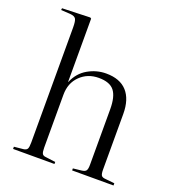

<svg xmlns="http://www.w3.org/2000/svg" viewBox="-138 -874 890 981"><g transform="rotate(20 307.0 -383.0)"><path d="M44 0V-12L94 -17Q110 -19 115 -28Q120 -37 120 -63V-688Q120 -723 113 -734.5Q106 -746 82 -748L32 -751L33 -761L185 -766L191 -762V-418H192Q215 -472 261.5 -498.5Q308 -525 360 -525Q435 -525 473.5 -482.5Q512 -440 512 -360V-58Q512 -35 517.5 -26.5Q523 -18 542 -17L590 -12V0H365V-11L410 -16Q429 -18 435 -26.5Q441 -35 441 -58V-360Q441 -429 416.5 -460Q392 -491 332 -491Q272 -491 231.5 -451.5Q191 -412 191 -348V-61Q191 -37 196 -28Q201 -19 216 -18L269 -11V0Z"/></g></svg>

Font: Literata 72pt Light
Style: Regular
Weight: 300
Designer: Latin by Veronika Burian and Jose Scaglione. Greek by Irene Vlachou. Cyrillic by Vera Evstafieva.
Foundry: TypeTogether
Version: Version 3.002